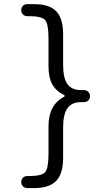

<svg xmlns="http://www.w3.org/2000/svg" viewBox="-20 -790 540 949"><path d="M296.9 -311.5Q302.7 -315.4 296.9 -320.3Q256.8 -339.8 238.3 -373.5Q219.7 -407.2 219.7 -464.8V-599.6Q219.7 -671.9 203.1 -690.9Q186.5 -710 125 -710H115.2Q102.5 -710 93.8 -718.3Q85 -726.6 85 -739.7Q85 -752.9 93.3 -761.2Q101.6 -769.5 115.2 -769.5H150.4Q223.6 -769.5 257.8 -734.4Q292 -699.2 292 -620.1V-469.7Q292 -403.3 313.5 -374Q335 -344.7 379.9 -344.7H394.5Q407.2 -344.7 416 -336.4Q424.8 -328.1 424.8 -314.9Q424.8 -301.8 416.5 -293.5Q408.2 -285.2 394.5 -285.2H379.9Q335 -285.2 313.5 -255.4Q292 -225.6 292 -160.2V-9.8Q292 69.3 257.3 104.5Q222.7 139.6 150.4 139.6H115.2Q102.5 139.6 93.8 131.3Q85 123 85 109.9Q85 96.7 93.3 88.4Q101.6 80.1 115.2 80.1H125Q186.5 80.1 203.1 61Q219.7 42 219.7 -30.3V-165Q219.7 -272.5 296.9 -311.5Z"/></svg>

Font: Rounded Mgen+ 1m regular
Style: Regular
Weight: 400
Designer: [Source Han Sans]
Ryoko NISHIZUKA  (kana & ideographs); Paul D. Hunt (Latin, Greek & Cyrillic); Wenlong ZHANG  (bopomofo
Version: Version 1.059.20150602